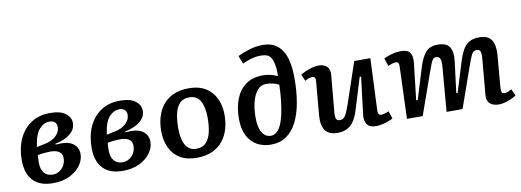

<svg xmlns="http://www.w3.org/2000/svg" viewBox="-61 -1134 4109 1513"><g transform="rotate(-10 1993.5 -378.0)"><path d="M264 15Q158 15 104.5 -42.5Q51 -100 51 -205Q51 -301 84.5 -375Q118 -449 181.5 -491.5Q245 -534 335 -534Q418 -534 458.5 -502Q499 -470 499 -427Q499 -388 476.5 -360.5Q454 -333 417 -315Q380 -297 335 -288V-281Q429 -290 472.5 -259.5Q516 -229 516 -174Q516 -127 485 -84Q454 -41 397.5 -13Q341 15 264 15ZM187 -288 256 -302Q310 -313 343 -344Q376 -375 376 -415Q376 -439 361.5 -453.5Q347 -468 319 -468Q273 -468 236.5 -427.5Q200 -387 187 -288ZM272 -52Q303 -52 327.5 -68Q352 -84 365.5 -110Q379 -136 379 -165Q379 -192 365.5 -207Q352 -222 331.5 -228Q311 -234 288 -234Q263 -234 232.5 -231Q202 -228 183 -224Q180 -193 180 -163Q180 -110 204.5 -81Q229 -52 272 -52Z M823 15Q717 15 663.5 -42.5Q610 -100 610 -205Q610 -301 643.5 -375Q677 -449 740.5 -491.5Q804 -534 894 -534Q977 -534 1017.5 -502Q1058 -470 1058 -427Q1058 -388 1035.5 -360.5Q1013 -333 976 -315Q939 -297 894 -288V-281Q988 -290 1031.5 -259.5Q1075 -229 1075 -174Q1075 -127 1044 -84Q1013 -41 956.5 -13Q900 15 823 15ZM746 -288 815 -302Q869 -313 902 -344Q935 -375 935 -415Q935 -439 920.5 -453.5Q906 -468 878 -468Q832 -468 795.5 -427.5Q759 -387 746 -288ZM831 -52Q862 -52 886.5 -68Q911 -84 924.5 -110Q938 -136 938 -165Q938 -192 924.5 -207Q911 -222 890.5 -228Q870 -234 847 -234Q822 -234 791.5 -231Q761 -228 742 -224Q739 -193 739 -163Q739 -110 763.5 -81Q788 -52 831 -52Z M1413 15Q1334 15 1280.5 -17.5Q1227 -50 1200 -108Q1173 -166 1173 -243Q1173 -300 1188 -352.5Q1203 -405 1235.5 -446.5Q1268 -488 1320 -512Q1372 -536 1446 -536Q1561 -536 1624 -465.5Q1687 -395 1687 -279Q1687 -222 1672 -169.5Q1657 -117 1624.5 -75.5Q1592 -34 1539.5 -9.5Q1487 15 1413 15ZM1422 -56Q1474 -56 1502.5 -88Q1531 -120 1541.5 -171Q1552 -222 1552 -279Q1552 -367 1524.5 -416Q1497 -465 1436 -465Q1387 -465 1359.5 -436Q1332 -407 1320.5 -356.5Q1309 -306 1309 -239Q1309 -153 1337 -104.5Q1365 -56 1422 -56Z M1876 -718Q1921 -740 1973.5 -755.5Q2026 -771 2080 -771Q2178 -771 2229 -697.5Q2280 -624 2280 -469Q2280 -365 2264.5 -276.5Q2249 -188 2216.5 -123Q2184 -58 2132 -22Q2080 14 2007 14Q1945 14 1896.5 -13.5Q1848 -41 1820.5 -95Q1793 -149 1793 -229Q1793 -318 1819.5 -387Q1846 -456 1900.5 -495.5Q1955 -535 2037 -535Q2072 -535 2103.5 -526.5Q2135 -518 2155 -508Q2155 -529 2154.5 -549.5Q2154 -570 2151 -587Q2144 -632 2131 -654Q2118 -676 2098 -683.5Q2078 -691 2050 -691Q2009 -691 1972.5 -680.5Q1936 -670 1901 -653ZM2019 -55Q2118 -55 2145 -319Q2149 -352 2150.5 -384Q2152 -416 2153 -440Q2106 -464 2051 -464Q2009 -464 1980.5 -430Q1952 -396 1938 -340Q1924 -284 1924 -218Q1924 -135 1950 -95Q1976 -55 2019 -55Z M2337 -487Q2352 -497 2376.5 -508Q2401 -519 2429 -527Q2457 -535 2481 -535Q2527 -535 2550.5 -511.5Q2574 -488 2569 -442L2543 -156Q2539 -117 2545.5 -99.5Q2552 -82 2576 -82Q2601 -82 2616.5 -103Q2632 -124 2654 -187L2767 -521H2896L2878 -104Q2876 -67 2905 -67Q2925 -67 2965 -83L2985 -23Q2971 -15 2948 -6.5Q2925 2 2899 8Q2873 14 2849 14Q2795 14 2775.5 -16.5Q2756 -47 2763 -96L2799 -390L2788 -392L2710 -138Q2685 -55 2644 -20.5Q2603 14 2541 14Q2470 14 2441.5 -28Q2413 -70 2420 -150L2443 -413Q2445 -437 2439 -445.5Q2433 -454 2417 -454Q2393 -454 2361 -434Z M3444 -358Q3447 -403 3438.5 -421Q3430 -439 3407 -439Q3393 -439 3384 -430.5Q3375 -422 3365 -398Q3355 -374 3339 -328L3223 0H3097L3112 -416Q3113 -437 3107 -445.5Q3101 -454 3084 -454Q3074 -454 3058.5 -449Q3043 -444 3025 -437L3004 -500Q3028 -512 3067 -523Q3106 -534 3143 -534Q3197 -534 3215 -505.5Q3233 -477 3228 -428L3194 -132L3206 -130L3281 -375Q3307 -459 3340 -496.5Q3373 -534 3437 -534Q3509 -534 3532.5 -492.5Q3556 -451 3546 -378L3515 -132L3525 -130L3600 -372Q3615 -421 3634.5 -457.5Q3654 -494 3685.5 -514Q3717 -534 3768 -534Q3840 -534 3866.5 -491.5Q3893 -449 3887 -373L3865 -112Q3863 -88 3868 -77Q3873 -66 3891 -66Q3902 -66 3917.5 -72Q3933 -78 3947 -87L3971 -34Q3956 -22 3931.5 -11Q3907 0 3881 7Q3855 14 3832 14Q3784 14 3759 -9.5Q3734 -33 3739 -80L3764 -362Q3768 -406 3760.5 -422.5Q3753 -439 3731 -439Q3705 -439 3691 -412Q3677 -385 3655 -321L3542 0H3414Z"/></g></svg>

Font: Literata 7pt SemiBold
Style: Italic
Weight: 600
Italic angle: -2°
Designer: Latin by Veronika Burian and Jose Scaglione. Greek by Irene Vlachou. Cyrillic by Vera Evstafieva
Foundry: TypeTogether
Version: Version 3.002